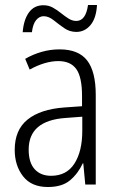

<svg xmlns="http://www.w3.org/2000/svg" viewBox="-20 -740 475 770"><path d="M219 -542Q295 -542 329.5 -497.5Q364 -453 364 -359V0H322L314 -85H312Q293 -44 261 -17Q229 10 172 10Q106 10 72.5 -33Q39 -76 39 -139Q39 -219 90.5 -260.5Q142 -302 238 -309L309 -314V-355Q309 -431 286 -463Q263 -495 214 -495Q161 -495 99 -461L81 -504Q112 -522 147 -532Q182 -542 219 -542ZM244 -267Q95 -257 95 -140Q95 -88 119 -61.5Q143 -35 185 -35Q247 -35 278.5 -84Q310 -133 310 -216V-272ZM71 -611Q75 -661 96 -690Q117 -719 154 -719Q175 -719 192 -709.5Q209 -700 224.5 -687.5Q240 -675 255 -665.5Q270 -656 286 -656Q324 -656 333 -720H369Q366 -667 343 -639.5Q320 -612 286 -612Q259 -612 237 -627.5Q215 -643 195 -659Q175 -675 155 -675Q138 -675 125 -659.5Q112 -644 108 -611Z"/></svg>

Font: Noto Sans Condensed Light
Style: Regular
Weight: 300
Width: 3
Designer: Monotype Design Team
Foundry: Monotype Imaging Inc.
Version: Version 2.013; ttfautohint (v1.8.4.7-5d5b)